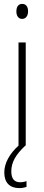

<svg xmlns="http://www.w3.org/2000/svg" viewBox="-20 -840 224 985"><path d="M94 -820C72 -820 64 -802 64 -781C64 -760 74 -743 93 -743C112 -743 124 -758 124 -782C124 -802 116 -820 94 -820ZM38 39C38 -7 60 -46 110 -93H112V-622H75V-93C30 -52 2 -4 2 45C2 97 30 125 79 125C94 125 107 122 116 119V89C110 92 95 95 83 95C53 95 38 76 38 39Z"/></svg>

Font: Noto Sans Kannada UI ExtraCondensed ExtraLight
Style: Regular
Weight: 200
Width: 2
Designer: Jelle Bosma - Monotype Design Team
Foundry: Monotype Imaging Inc.
Version: Version 2.005